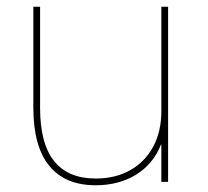

<svg xmlns="http://www.w3.org/2000/svg" viewBox="-20 -540 618 570"><path d="M264 10Q173 10 126 -48Q79 -106 79 -220V-520H99V-220Q99 -114 140.5 -62Q182 -10 264 -10Q323 -10 367 -35Q411 -60 435 -105Q459 -150 459 -210V-520H479V0H459V-111H458Q435 -53 384 -21.5Q333 10 264 10Z"/></svg>

Font: M PLUS 2 Thin
Style: Regular
Weight: 100
Designer: Coji Morishita
Foundry: UNDERFOREST DESIGN
Version: Version 1.001